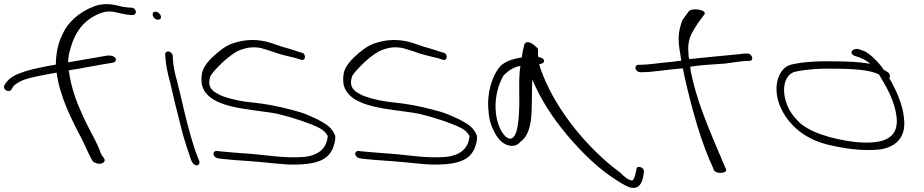

<svg xmlns="http://www.w3.org/2000/svg" viewBox="-49 -766 4506 936"><path d="M-29 -338C-27 -329 -17 -322 -7 -322C-2 -322 3 -324 5 -327L14 -342C19 -350 30 -358 46 -367C75 -385 155 -399 227 -412C243 -292 302 -179 353 -82C367 -55 382 -17 395 6L402 18C404 23 412 26 419 29C445 40 468 23 460 9L452 -3C446 -10 440 -22 436 -37C409 -101 374 -153 346 -222C320 -277 297 -348 288 -412C287 -415 286 -419 286 -423C346 -432 419 -447 450 -452L499 -460C507 -461 511 -464 514 -468C523 -484 502 -498 474 -495L427 -487C396 -482 346 -473 283 -462C284 -475 285 -489 287 -502C307 -586 343 -667 447 -704C459 -708 471 -710 481 -710C494 -710 503 -709 512 -707C532 -702 563 -695 585 -693H599C609 -693 615 -701 613 -711C611 -721 602 -729 591 -729H578C570 -730 560 -731 549 -733C527 -738 501 -746 473 -746C452 -746 432 -743 412 -736C333 -706 278 -654 253 -593C233 -552 224 -504 223 -451C120 -433 15 -412 -17 -366L-27 -352C-29 -348 -30 -343 -29 -338Z M696 -690C699 -679 710 -670 721 -670C732 -670 738 -677 735 -688C732 -699 720 -709 709 -709C698 -709 693 -701 696 -690ZM779 -370C784 -347 790 -324 796 -298C802 -272 808 -245 816 -216L838 -128C848 -88 872 -15 883 15L889 26C891 31 895 34 900 37C915 47 928 33 922 18L918 8C915 1 908 -16 899 -43C873 -123 851 -214 832 -298C826 -324 819 -348 814 -371C803 -408 796 -445 794 -475L793 -494C793 -499 790 -504 786 -508C773 -521 756 -515 756 -500L758 -480C760 -448 768 -410 779 -370Z M996 -26C985 -17 996 2 1011 5L1028 8C1057 11 1108 16 1161 19C1223 23 1293 32 1355 36C1502 40 1548 10 1572 -39C1579 -55 1588 -83 1585 -104C1573 -138 1547 -158 1519 -173C1507 -180 1494 -187 1477 -194C1460 -201 1443 -210 1415 -219C1355 -236 1292 -252 1226 -261L1143 -271C1102 -277 1045 -291 1019 -305C994 -318 978 -329 972 -353C970 -364 971 -377 976 -392C981 -406 1002 -429 1036 -462C1071 -494 1100 -514 1121 -522C1153 -534 1186 -540 1226 -531L1275 -516C1313 -501 1359 -491 1396 -482L1418 -475C1442 -466 1445 -505 1422 -509L1399 -516C1385 -521 1372 -525 1355 -530C1315 -540 1286 -554 1246 -564C1183 -577 1135 -571 1084 -554C1054 -544 1021 -520 983 -484C947 -448 937 -421 935 -404C932 -386 933 -369 935 -354C963 -234 1170 -237 1305 -211C1383 -192 1462 -165 1506 -143C1526 -133 1537 -123 1549 -103C1544 -51 1515 -10 1433 -1C1339 7 1246 -11 1161 -17C1109 -20 1055 -26 1025 -28L1009 -30C1004 -31 999 -29 996 -26Z M1687 -26C1676 -17 1687 2 1702 5L1719 8C1748 11 1799 16 1852 19C1914 23 1984 32 2046 36C2193 40 2239 10 2263 -39C2270 -55 2279 -83 2276 -104C2264 -138 2238 -158 2210 -173C2198 -180 2185 -187 2168 -194C2151 -201 2134 -210 2106 -219C2046 -236 1983 -252 1917 -261L1834 -271C1793 -277 1736 -291 1710 -305C1685 -318 1669 -329 1663 -353C1661 -364 1662 -377 1667 -392C1672 -406 1693 -429 1727 -462C1762 -494 1791 -514 1812 -522C1844 -534 1877 -540 1917 -531L1966 -516C2004 -501 2050 -491 2087 -482L2109 -475C2133 -466 2136 -505 2113 -509L2090 -516C2076 -521 2063 -525 2046 -530C2006 -540 1977 -554 1937 -564C1874 -577 1826 -571 1775 -554C1745 -544 1712 -520 1674 -484C1638 -448 1628 -421 1626 -404C1623 -386 1624 -369 1626 -354C1654 -234 1861 -237 1996 -211C2074 -192 2153 -165 2197 -143C2217 -133 2228 -123 2240 -103C2235 -51 2206 -10 2124 -1C2030 7 1937 -11 1852 -17C1800 -20 1746 -26 1716 -28L1700 -30C1695 -31 1690 -29 1687 -26Z M2340 -175C2351 -136 2372 -96 2396 -75C2426 -51 2464 -46 2486 -73C2528 -102 2538 -156 2542 -210C2545 -265 2543 -323 2546 -378C2581 -296 2627 -219 2687 -143C2752 -60 2845 38 2932 96C2973 124 3001 141 3020 147C3067 161 3081 124 3087 94L3090 72C3094 49 3053 37 3054 59L3049 80C3047 93 3043 103 3038 110C3036 114 3031 115 3023 112C3011 109 2995 96 2974 75C2820 -38 2668 -221 2597 -402C2589 -421 2583 -438 2580 -453C2596 -455 2605 -461 2603 -471C2602 -480 2593 -485 2575 -488C2572 -505 2575 -518 2573 -529C2545 -559 2518 -572 2507 -549C2504 -538 2496 -504 2495 -486C2494 -485 2489 -485 2488 -485C2422 -473 2393 -454 2374 -422C2346 -378 2327 -311 2331 -240C2333 -216 2335 -194 2340 -175ZM2367 -234C2364 -298 2382 -359 2407 -400C2430 -420 2448 -437 2488 -445C2477 -375 2486 -291 2481 -216C2479 -173 2471 -55 2416 -100C2386 -128 2369 -185 2367 -234Z M3049 -432C3051 -422 3062 -414 3071 -414H3079C3133 -414 3195 -426 3280 -433C3283 -416 3287 -399 3291 -380C3324 -235 3369 -71 3427 52L3430 62C3444 86 3501 79 3490 57L3485 47C3433 -78 3360 -235 3327 -380C3322 -401 3317 -422 3316 -441C3367 -449 3428 -452 3485 -456C3525 -461 3567 -469 3595 -469H3604C3614 -469 3620 -476 3618 -486C3615 -497 3606 -505 3595 -505H3586C3580 -505 3566 -504 3546 -501C3503 -497 3398 -487 3312 -478C3310 -485 3306 -491 3308 -497C3300 -569 3317 -597 3354 -654L3385 -696C3400 -719 3321 -730 3308 -710L3277 -667C3257 -609 3254 -576 3268 -499C3269 -490 3271 -480 3272 -470C3258 -469 3246 -467 3230 -465C3161 -459 3112 -450 3070 -450H3063C3053 -450 3047 -441 3049 -432Z M3737 -348C3731 -273 3770 -202 3816 -155C3852 -118 3904 -82 3982 -62C4054 -44 4153 -27 4245 -38C4330 -53 4368 -107 4358 -189C4353 -249 4325 -314 4300 -361L4286 -385C4292 -393 4291 -406 4279 -414L4258 -427C4253 -435 4248 -442 4243 -448C4222 -474 4190 -505 4164 -517L4144 -524C4111 -538 4084 -507 4117 -494L4137 -487C4150 -483 4167 -475 4184 -463C4186 -461 4189 -458 4193 -455C4144 -464 4080 -467 4008 -467C3922 -469 3847 -462 3801 -449C3762 -435 3741 -393 3737 -348ZM3802 -226C3757 -306 3766 -394 3822 -415C3867 -426 3940 -433 4014 -431C4115 -431 4194 -425 4236 -403L4242 -393C4275 -339 4314 -269 4322 -194C4331 -108 4283 -57 4118 -74C3995 -89 3887 -126 3840 -177C3826 -192 3812 -208 3802 -226Z"/></svg>

Font: Stray Cat
Style: SuExtOpObl
Weight: 400
Version: Version 1.0